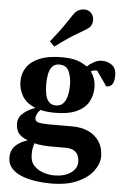

<svg xmlns="http://www.w3.org/2000/svg" viewBox="-65 -825 714 1103"><g transform="rotate(5 292.5 -273.5)"><path d="M270 232.9Q225.1 232.9 180.9 226.3Q136.7 219.7 100.6 205.1Q64.5 190.4 42.7 165.8Q21 141.1 21 105Q21 64 45.9 38.1Q70.8 12.2 116.7 -2.4Q70.8 -21.5 59.1 -45.2Q47.4 -68.8 47.4 -93.3Q47.4 -130.4 77.9 -155.3Q108.4 -180.2 145.5 -191.9Q91.3 -213.4 68.6 -252.9Q45.9 -292.5 45.9 -335.9Q45.9 -382.8 70.3 -418.7Q94.7 -454.6 144.8 -474.9Q194.8 -495.1 270.5 -495.1Q325.7 -495.1 358.9 -484.4Q392.1 -473.6 417.5 -454.6Q433.6 -469.7 456.3 -482.4Q479 -495.1 503.4 -495.1Q533.2 -495.1 559.3 -477.8Q585.4 -460.4 585.4 -417Q585.4 -384.3 574.7 -367.4Q564 -350.6 539.6 -350.6L479.5 -436.5Q467.3 -436.5 458.7 -434.6Q450.2 -432.6 443.4 -428.7Q472.7 -389.6 472.7 -337.9Q472.7 -291.5 451.4 -254.2Q430.2 -216.8 383.3 -195.3Q336.4 -173.8 258.3 -173.8Q233.9 -173.8 213.9 -176Q193.8 -178.2 175.3 -182.6Q164.6 -173.3 157.5 -160.2Q150.4 -147 150.4 -133.3Q150.4 -113.3 173.3 -108.9Q196.3 -104.5 232.4 -104.5H368.2Q419.4 -104.5 459.5 -85.7Q499.5 -66.9 522.5 -31.7Q545.4 3.4 545.4 52.7Q545.4 94.2 515.4 135.7Q485.4 177.2 424.3 205.1Q363.3 232.9 270 232.9ZM284.7 185.1Q314.5 185.1 338.9 178.5Q363.3 171.9 380.9 159.7Q398.4 147.5 408 131.1Q417.5 114.7 417.5 95.2Q417.5 77.6 410.9 60.5Q404.3 43.5 386.5 32.2Q368.7 21 335.4 21H241.2Q233.9 21 216.8 19.8Q199.7 18.6 182.6 16.1Q165.5 13.7 158.2 10.3Q153.3 22.9 150.1 36.9Q147 50.8 147 78.1Q147 118.2 169.9 141.6Q192.9 165 225.1 175Q257.3 185.1 284.7 185.1ZM260.7 -216.3Q287.6 -216.3 303 -233.6Q318.4 -251 325 -278.8Q331.5 -306.6 331.5 -337.9Q331.5 -384.8 316.4 -418.5Q301.3 -452.1 260.7 -452.1Q233.9 -452.1 219.7 -435.5Q205.6 -418.9 200.2 -392.1Q194.8 -365.2 194.8 -334Q194.8 -302.7 200 -275.9Q205.1 -249 219.5 -232.7Q233.9 -216.3 260.7 -216.3ZM222.2 -552.2 194.8 -580.6Q251.5 -649.9 284.4 -700.7Q317.4 -751.5 328.6 -762.2Q336.4 -769.5 349.4 -774.7Q362.3 -779.8 376 -779.8Q387.2 -779.8 397.5 -775.9Q407.7 -772 415.5 -763.7Q423.8 -754.9 427.5 -744.4Q431.2 -733.9 431.2 -722.7Q431.2 -710 426.8 -698.5Q422.4 -687 415 -680.2Q403.8 -669.4 350.3 -638.9Q296.9 -608.4 222.2 -552.2Z"/></g></svg>

Font: Gelasio
Style: Bold
Weight: 700
Designer: Eben Sorkin
Foundry: Eben Sorkin
Version: Version 1.008